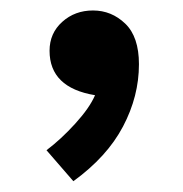

<svg xmlns="http://www.w3.org/2000/svg" viewBox="-20 -180 346 363"><path d="M159.7 0Q73.7 -14.2 73.7 -84Q73.7 -117.2 97.7 -138.7Q121.6 -160.2 155.8 -160.2Q190.9 -160.2 216.8 -135.3Q242.7 -110.4 242.7 -58.6Q242.7 2 212.6 59.1Q182.6 116.2 118.7 162.6L67.9 104Q95.2 83.5 122.3 53.7Q149.4 23.9 159.7 0Z"/></svg>

Font: Estedad-FD ExtraBold
Style: Regular
Weight: 800
Designer: Amin Abedi
Version: Version 7.3